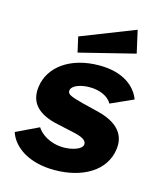

<svg xmlns="http://www.w3.org/2000/svg" viewBox="-112 -820 775 913"><g transform="rotate(15 275.5 -363.5)"><path d="M452 -737 187 -633 204 -558 477 -626ZM241 10C380 10 487 -53 502 -161C509 -210 497 -279 374 -311L289 -332C234 -347 210 -354 213 -374C216 -400 261 -414 302 -414C357 -414 396 -393 413 -363L524 -413C501 -473 439 -526 321 -526C178 -526 80 -454 67 -352C56 -269 109 -223 204 -204L281 -187C320 -179 351 -167 348 -143C344 -118 294 -105 257 -105C190 -105 142 -139 124 -169L13 -116C36 -46 116 10 241 10Z"/></g></svg>

Font: United Sans ExtraBold
Style: Italic
Weight: 800
Italic angle: -8°
Designer: Pablo Impallari, Rodrigo Fuenzalida (Modified by Dan O. Williams)
Version: Version 1.000;PS 001.000;hotconv 1.0.88;makeotf.lib2.5.64775